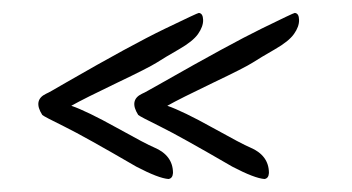

<svg xmlns="http://www.w3.org/2000/svg" viewBox="-20 -334 545 297"><path d="M240.7 -57.1C245 -57.8 247.2 -60.9 247.6 -66.4C247.6 -84.6 237.8 -97.8 218.3 -106C210.4 -109.2 191.2 -119.4 160.4 -136.5C129.6 -153.6 106.3 -164.9 90.3 -170.4C103.7 -177.9 127 -189.6 160.4 -205.6C193.8 -221.5 214.5 -232.1 222.7 -237.3C230.8 -242.5 242.1 -249.3 256.6 -257.6C271.1 -265.9 281 -273.8 286.4 -281.5C291.7 -289.1 294.4 -296.4 294.2 -303.2C294 -310.1 291.8 -313.6 287.6 -314C286.3 -314 268.6 -305.7 234.6 -289.3C200.6 -272.9 149.9 -245.3 82.5 -206.5L60.5 -193.8C56.6 -191.6 53.5 -189.9 51.3 -189C37.6 -182.5 35.6 -171.5 45.4 -156.2C47 -154.6 58.4 -148.6 79.6 -138.2C100.1 -128.1 137.2 -107.4 190.9 -76.2C214 -64.1 230.6 -57.8 240.7 -57.1ZM389.2 -57.1C393.4 -57.8 395.7 -60.9 396 -66.4C396 -84.6 386.2 -97.8 366.7 -106C358.9 -109.2 339.6 -119.4 308.8 -136.5C278.1 -153.6 254.7 -164.9 238.8 -170.4C252.1 -177.9 275.5 -189.6 308.8 -205.6C342.2 -221.5 363 -232.1 371.1 -237.3C379.2 -242.5 390.5 -249.3 405 -257.6C419.5 -265.9 429.4 -273.8 434.8 -281.5C440.2 -289.1 442.8 -296.4 442.6 -303.2C442.5 -310.1 440.3 -313.6 436 -314C434.7 -314 417.6 -305.9 384.8 -289.8C351.9 -273.7 300.3 -245.6 230 -205.6L209 -193.8C205.1 -191.6 202 -189.9 199.7 -189C186 -182.5 184.1 -171.5 193.8 -156.2C195.5 -154.6 206.9 -148.6 228 -138.2C248.5 -128.1 285.6 -107.4 339.4 -76.2C362.5 -64.1 379.1 -57.8 389.2 -57.1Z"/></svg>

Font: Kristi
Style: Medium
Weight: 400
Italic angle: -15°
Version: Version 1.003